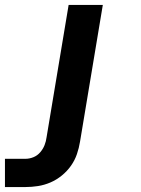

<svg xmlns="http://www.w3.org/2000/svg" viewBox="-50 -540 570 775"><path d="M-30 215V101H53Q69 101 85 94.5Q101 88 112.5 74.5Q124 61 130 45.5Q136 30 138 14L227 -520H365L273 32Q269 57 260.5 82Q252 107 236.5 129Q221 151 199.5 168.5Q178 186 153.5 196.5Q129 207 103.5 211Q78 215 53 215Z"/></svg>

Font: Iosevka Term Curly Hv Obl
Style: Regular
Weight: 900
Italic angle: -9°
Designer: Belleve Invis
Foundry: Belleve Invis
Version: Version 32.3.0